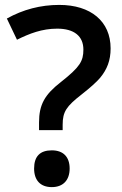

<svg xmlns="http://www.w3.org/2000/svg" viewBox="-20 -744 493 778"><path d="M233.9 -216.8V-238.8C233.9 -291.5 249.5 -313.5 310.1 -360.8C345.7 -388.7 370.6 -411.1 385.3 -428.2C414.1 -462.9 428.2 -499 428.2 -547.9C428.2 -657.7 347.7 -724.1 220.2 -724.1C144.5 -724.1 73.7 -705.6 7.8 -668.9L48.8 -583C99.1 -607.9 149.9 -627.9 211.9 -627.9C280.3 -627.9 317.9 -597.7 317.9 -543C317.9 -496.1 303.7 -472.2 226.1 -411.1C161.1 -360.4 138.2 -319.8 138.2 -248V-216.8ZM118.2 -61C118.2 -13.7 143.6 14.2 189.9 14.2C236.3 14.2 262.2 -14.6 262.2 -61C262.2 -107.9 236.8 -134.8 189.9 -134.8C142.1 -134.8 118.2 -110.4 118.2 -61Z"/></svg>

Font: Open Sans 600
Style: Regular
Weight: 600
Foundry: Ascender Corporation
Version: Version 1.100;PS 001.100;hotconv 1.0.88;makeotf.lib2.5.64775